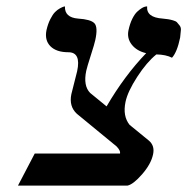

<svg xmlns="http://www.w3.org/2000/svg" viewBox="-20 -579 584 599"><path d="M384.3 -189.5 444.8 -140.1Q463.4 -124 457.5 -97.2Q451.2 -67.4 423.6 -35.6Q396 -3.9 377.9 0H36.1L88.4 -100.1H354.5Q356.4 -108.9 343.8 -122.1L219.7 -224.1Q194.8 -247.1 202.6 -285.2L220.7 -356.9Q233.4 -416 193.4 -416Q155.8 -416 137.2 -434.8Q118.7 -453.6 125 -484.9Q129.4 -504.4 137 -519.3Q144.5 -534.2 151.9 -541.5Q159.2 -548.8 167 -553Q174.8 -557.1 178.2 -558.1Q181.6 -559.1 182.6 -559.1Q181.2 -524.4 223.6 -521Q262.7 -518.6 274.4 -506.6Q286.1 -494.6 277.3 -454.1Q274.9 -442.4 263.2 -406Q251.5 -369.6 249 -357.9Q239.3 -311.5 261.2 -289.1L312.5 -247.1Q368.7 -343.3 436 -413.1Q406.7 -419.9 391.1 -439.7Q375.5 -459.5 380.9 -484.9Q385.3 -505.4 392.8 -520.5Q400.4 -535.6 408.2 -542.7Q416 -549.8 422.9 -554Q429.7 -558.1 434.6 -558.6L439 -559.1Q436 -524.4 487.8 -521Q498 -520 504.4 -519Q510.7 -518.1 519.5 -515.6Q528.3 -513.2 532 -509.5Q535.6 -505.9 540.5 -499.3Q545.4 -492.7 544.2 -483.9Q543 -475.1 542 -461.9Q532.7 -416.5 516.6 -398.9Q497.6 -408.7 467.8 -409.2Q438 -385.3 408.2 -339.4Q378.4 -293.5 371.6 -261.2Q362.3 -216.8 384.3 -189.5Z"/></svg>

Font: Linux Biolinum O
Style: Italic
Weight: 400
Italic angle: -12°
Designer: Philipp H. Poll
Foundry: Philipp H. Poll
Version: Version 1.1.3